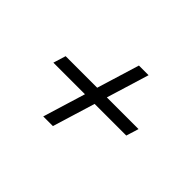

<svg xmlns="http://www.w3.org/2000/svg" viewBox="-84 -582 703 703"><g transform="rotate(45 267.0 -231.0)"><path d="M184 -41.5 300 -421H350L234 -41.5ZM86 -255.5H463.5L448.5 -207H71Z"/></g></svg>

Font: Newsreader 14pt
Style: Italic
Weight: 400
Italic angle: -17°
Designer: Hugues Gentile
Foundry: Production Type
Version: Version 1.003